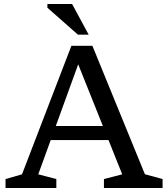

<svg xmlns="http://www.w3.org/2000/svg" viewBox="-20 -936 830 956"><path d="M209.5 -238.5V-308.5H561.5V-238.5ZM701.5 -68.5 789.5 -44.5V0H497.5V-44.5L588.5 -68L355.5 -650.5H382L170.5 -68L260.5 -44.5V0H7.5V-44.5L89.5 -68L335.5 -708H440ZM421.5 -763.5H368L216 -897.5V-916H339Z"/></svg>

Font: Newsreader 9pt
Style: Regular
Weight: 400
Designer: Hugues Gentile
Foundry: Production Type
Version: Version 1.003